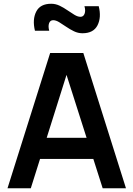

<svg xmlns="http://www.w3.org/2000/svg" viewBox="-20 -1002 710 1022"><path d="M419 -825Q395.5 -825 373.8 -835.5Q352 -846 332 -859.8Q312 -873.5 294.8 -884Q277.5 -894.5 263 -894.5Q247 -894.5 241.2 -878.2Q235.5 -862 242 -838.5H166Q151.5 -898.5 172.8 -940.2Q194 -982 252.5 -982Q276 -982 297.8 -971.5Q319.5 -961 339.2 -947.2Q359 -933.5 376.5 -923Q394 -912.5 408.5 -912.5Q424 -912.5 430.2 -928.8Q436.5 -945 429.5 -969H505.5Q520.5 -909.5 499 -867.2Q477.5 -825 419 -825ZM20 0 247 -720H423.5L650.5 0H526.5L320.5 -646H347.5L144 0ZM146.5 -156V-268.5H524.5V-156Z"/></svg>

Font: Manrope ExtraLight
Style: Bold
Weight: 700
Version: Version 4.504